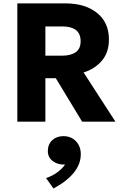

<svg xmlns="http://www.w3.org/2000/svg" viewBox="-20 -720 727 1136"><path d="M82.5 0V-700H366.5Q484 -700 554.2 -643.5Q624.5 -587 624.5 -486.5Q624.5 -409 581.8 -359.8Q539 -310.5 474.5 -291.5L663 0H466L310 -257.5H248.5V0ZM248.5 -390.5H346.5Q398 -390.5 427.5 -410.8Q457 -431 457 -476Q457 -521 429.2 -542.2Q401.5 -563.5 350 -563.5H248.5ZM296.5 395.5 252.5 333.5Q289.5 321.5 319.5 299.2Q349.5 277 365 253.5Q324 256 293.5 234Q263 212 263 174Q263 134 288.8 109.8Q314.5 85.5 355 85.5Q400 85.5 429 115.2Q458 145 458 192.5Q458 307.5 296.5 395.5Z"/></svg>

Font: Geologica
Style: Bold
Weight: 700
Designer: Sindre Bremnes, Frode Helland
Foundry: Monokrom Skriftforlag AS
Version: Version 1.010; ttfautohint (v1.8.4.7-5d5b);gftools[0.9.28]